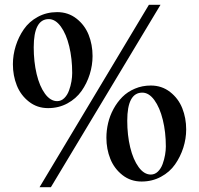

<svg xmlns="http://www.w3.org/2000/svg" viewBox="-20 -739 821 792"><path d="M642.1 -719.2 189.9 33.2H143.1L594.2 -719.2ZM361.8 -507.8Q361.8 -469.7 350.1 -432.4Q338.4 -395 316.2 -363.5Q293.9 -332 258.1 -312.5Q222.2 -293 178.2 -293Q133.3 -293 99.4 -319.6Q65.4 -346.2 49.3 -386.7Q33.2 -427.2 33.2 -474.1Q33.2 -512.2 44.9 -549.6Q56.6 -586.9 78.4 -618.4Q100.1 -649.9 136 -669.4Q171.9 -689 215.8 -689Q261.2 -689 295.4 -662.4Q329.6 -635.7 345.7 -595.2Q361.8 -554.7 361.8 -507.8ZM181.2 -660.2Q119.1 -660.2 119.1 -543.9Q119.1 -484.4 131.1 -433.8Q143.1 -383.3 165.5 -352.5Q188 -321.8 215.8 -321.8Q232.4 -321.8 245.1 -334.2Q257.8 -346.7 264.6 -365.5Q271.5 -384.3 274.7 -403.1Q277.8 -421.9 277.8 -438Q277.8 -497.1 265.6 -547.9Q253.4 -598.6 231 -629.4Q208.5 -660.2 181.2 -660.2ZM748 -205.1Q748 -167 736.1 -129.6Q724.1 -92.3 702.1 -60.8Q680.2 -29.3 644 -9.8Q607.9 9.8 564 9.8Q519 9.8 485.1 -16.8Q451.2 -43.5 435.1 -83.7Q418.9 -124 418.9 -170.9Q418.9 -201.2 426 -231.4Q433.1 -261.7 448.2 -289.6Q463.4 -317.4 484.6 -338.9Q505.9 -360.4 536.4 -373.3Q566.9 -386.2 602.1 -386.2Q647.5 -386.2 681.6 -359.6Q715.8 -333 731.9 -292.5Q748 -252 748 -205.1ZM566.9 -356.9Q504.9 -356.9 504.9 -241.2Q504.9 -181.6 517.1 -131.1Q529.3 -80.6 551.8 -49.8Q574.2 -19 602.1 -19Q618.7 -19 631.3 -31.2Q644 -43.5 650.9 -62.5Q657.7 -81.5 660.9 -100.1Q664.1 -118.7 664.1 -134.8Q664.1 -193.8 651.6 -244.6Q639.2 -295.4 616.7 -326.2Q594.2 -356.9 566.9 -356.9Z"/></svg>

Font: Bluu Next
Style: Bold
Weight: 700
Designer: Jean-Baptiste Morizot, Igor Stepanchenko (Cyrillic)
Foundry: Igor Stepanchenko
Version: Version 1.005